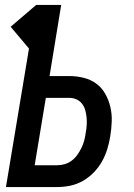

<svg xmlns="http://www.w3.org/2000/svg" viewBox="-20 -755 540 775"><path d="M4 0 97 -559 23 -647 126 -735H227L180 -448H259Q289 -448 317.5 -441Q346 -434 368.5 -417.5Q391 -401 405 -376Q419 -351 425.5 -323Q432 -295 431 -265Q430 -235 425 -205Q421 -179 413 -153Q405 -127 391.5 -103Q378 -79 358 -58.5Q338 -38 314 -24.5Q290 -11 263.5 -5.5Q237 0 211 0ZM211 -88Q226 -88 241.5 -92.5Q257 -97 270 -107Q283 -117 292.5 -130.5Q302 -144 309 -158.5Q316 -173 320 -188Q324 -203 326 -219Q329 -234 330 -250Q331 -266 329.5 -281Q328 -296 324 -310.5Q320 -325 311 -336.5Q302 -348 288.5 -354Q275 -360 259 -360H165L120 -88Z"/></svg>

Font: Iosevka SS04 Semibold
Style: Italic
Weight: 600
Italic angle: -9°
Monospace: yes
Designer: Belleve Invis
Foundry: Belleve Invis
Version: Version 19.0.0; ttfautohint (v1.8.4)